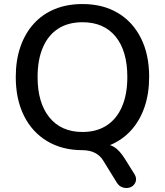

<svg xmlns="http://www.w3.org/2000/svg" viewBox="-20 -734 815 950"><path d="M643 124Q655 142 653 157Q651 172 640.5 182.5Q630 193 614.5 195.5Q599 198 583.5 192Q568 186 557 168L491 61Q476 36 450 22.5Q424 9 387 9L469 -24Q516 -24 543.5 -7.5Q571 9 598 52ZM388 9Q288 9 213.5 -35.5Q139 -80 98.5 -161.5Q58 -243 58 -353Q58 -436 81 -502.5Q104 -569 147 -616.5Q190 -664 251 -689Q312 -714 388 -714Q489 -714 563 -670Q637 -626 677.5 -545Q718 -464 718 -354Q718 -271 695 -204Q672 -137 628.5 -89Q585 -41 524 -16Q463 9 388 9ZM388 -81Q458 -81 507.5 -113Q557 -145 583.5 -206Q610 -267 610 -353Q610 -482 552 -553Q494 -624 388 -624Q318 -624 268.5 -592.5Q219 -561 192.5 -500Q166 -439 166 -353Q166 -225 224.5 -153Q283 -81 388 -81Z"/></svg>

Font: Nunito SemiBold
Style: Regular
Weight: 600
Designer: Vernon Adams
Foundry: Vernon Adams
Version: Version 3.602